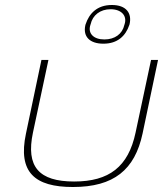

<svg xmlns="http://www.w3.org/2000/svg" viewBox="-20 -740 653 769"><path d="M84 -205C51 -50 119 9 272 9C436 9 520 -60 551 -205L613 -500H585L523 -209C494 -72 417 -13 277 -13C136 -13 83 -72 112 -209L174 -500H146ZM322 -640C311 -592 341 -565 394 -565C451 -565 483 -596 498 -640L499 -643C509 -687 486 -720 428 -720C368 -720 337 -685 323 -643ZM342 -640 343 -643C351 -679 381 -703 423 -703C466 -703 490 -677 479 -643L478 -640C470 -604 440 -582 398 -582C355 -582 331 -606 342 -640Z"/></svg>

Font: LT Wave Thin
Style: Italic
Weight: 100
Designer: Daniel Lyons
Version: Version 2.5 (Glyphs App)